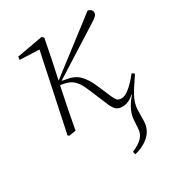

<svg xmlns="http://www.w3.org/2000/svg" viewBox="-173 -579 848 927"><g transform="rotate(-30 251.0 -115.5)"><path d="M78 6 71 0 163 -435 171 -426 53 -431 55 -448 200 -474 210 -465 186 -344 156 -204Q145 -153 135.5 -103.5Q126 -54 116 0ZM309 243 305 227Q341 212 361.5 192Q382 172 383 141L386 94Q387 82 390 70Q393 58 399 45Q405 32 414.5 17Q424 2 439 -14L435 -19L488 -93L502 -95Q480 -62 463 -36Q446 -10 436.5 14Q427 38 426 65L425 121Q425 168 393.5 199Q362 230 309 243ZM372 13Q346 13 333.5 -1Q321 -15 311 -41L272 -134Q260 -164 247.5 -182Q235 -200 219.5 -210Q204 -220 181 -224L156 -229L154 -241L456 -473Q466 -472 473 -465.5Q480 -459 480 -449Q480 -439 472 -431Q464 -423 440 -408L168 -236L169 -244L197 -238Q242 -232 267.5 -208Q293 -184 312 -141L347 -60Q355 -41 362.5 -32.5Q370 -24 388 -24Q407 -24 433.5 -46Q460 -68 489 -105L502 -95Q484 -67 463 -42Q442 -17 419 -2Q396 13 372 13Z"/></g></svg>

Font: Source Serif 4 36pt Light
Style: Italic
Weight: 300
Italic angle: -12°
Designer: Frank Grießhammer
Foundry: Adobe Systems Incorporated
Version: Version 4.004;hotconv 1.0.116;makeotfexe 2.5.65601